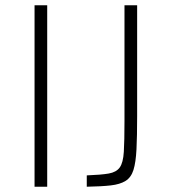

<svg xmlns="http://www.w3.org/2000/svg" viewBox="-20 -708 642 728"><path d="M111 0V-688H159V0ZM309 0V-43Q363 -45 392 -50Q421 -55 434 -73Q447 -91 449.5 -132.5Q452 -174 452 -248V-688H500V-268Q500 -192 497.5 -142Q495 -92 486 -63.5Q477 -35 456 -22Q435 -9 400 -5Q365 -1 309 0Z"/></svg>

Font: Saira Thin ExtraLight
Style: Regular
Weight: 250
Version: Version 1.101